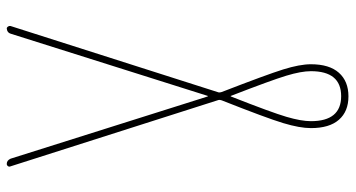

<svg xmlns="http://www.w3.org/2000/svg" viewBox="-250 -520 1001 540"><g transform="rotate(-90 250.0 -249.5)"><path d="M249 -99.6Q204.1 14.6 191.9 56.2Q179.7 97.7 179.7 125Q179.7 210 250 210Q320.3 210 320.3 125Q320.3 97.7 307.6 55.7Q294.9 13.7 251 -99.6Q251 -100.6 250 -100.6Q249 -100.6 249 -99.6ZM239.3 -134.8 52.7 -719.7Q50.8 -723.6 53.2 -727.1Q55.7 -730.5 59.6 -730.5Q69.3 -730.5 74.2 -719.7L249 -166Q249 -165 250 -165Q251 -165 251 -166L425.8 -719.7Q428.7 -729.5 440.4 -730.5Q443.4 -730.5 445.8 -727.1Q448.2 -723.6 447.3 -719.7L260.7 -134.8Q259.8 -131.8 261.7 -126Q310.5 0 325.2 46.9Q339.8 93.8 339.8 125Q339.8 176.8 315.9 203.6Q292 230.5 249.5 230.5Q207 230.5 183.6 203.6Q160.2 176.8 160.2 125Q160.2 93.8 174.3 46.9Q188.5 0 238.3 -126Q240.2 -131.8 239.3 -134.8Z"/></g></svg>

Font: Rounded Mgen+ 1mn thin
Style: Regular
Weight: 100
Designer: [Source Han Sans]
Ryoko NISHIZUKA  (kana & ideographs); Paul D. Hunt (Latin, Greek & Cyrillic); Wenlong ZHANG  (bopomofo
Version: Version 1.059.20150602